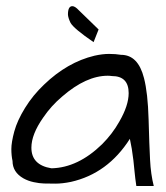

<svg xmlns="http://www.w3.org/2000/svg" viewBox="-20 -622 549 636"><path d="M410.2 -162.1Q336.9 -46.9 214.8 -19.5Q186.5 -13.7 163.6 -13.7Q140.6 -13.7 125.5 -14.2Q110.4 -14.6 91.8 -18.6Q73.2 -22.5 57.6 -31.2Q21.5 -51.8 21.5 -88.9Q17.6 -106.4 17.6 -128.4Q17.6 -150.4 27.3 -186.5Q37.1 -222.7 63 -264.6Q88.9 -306.6 126 -341.8Q203.1 -416 293 -437.5Q319.3 -443.4 341.3 -443.4Q363.3 -443.4 380.9 -440.4Q437.5 -440.4 457 -363.3Q469.7 -314.5 472.2 -227.1Q474.6 -139.6 477.1 -92.3Q479.5 -44.9 489.3 -5.9H431.6Q427.7 -32.2 425.8 -52.7Q423.8 -73.2 421.9 -90.8Q417 -131.8 410.2 -162.1ZM406.2 -313.5Q406.2 -370.1 350.6 -370.1Q343.8 -371.1 336.9 -371.1Q265.6 -371.1 186.5 -302.7Q149.4 -271.5 123 -232.4Q84 -176.8 84 -132.8Q84 -75.2 150.4 -64.5Q238.3 -66.4 318.4 -144.5Q352.5 -178.7 375 -218.8Q406.2 -272.5 406.2 -313.5ZM205.1 -574.2Q205.1 -601.6 219.7 -601.6Q228.5 -601.6 241.2 -587.9L306.6 -524.4L290 -482.4Q225.6 -526.4 213.9 -545.9Q210 -553.7 207.5 -561.5Q205.1 -569.3 205.1 -574.2Z"/></svg>

Font: Architects Daughter
Style: Regular
Weight: 400
Designer: Kimberly Geswein
Foundry: Kimberly Geswein
Version: Version 1.002 2010